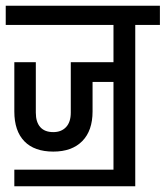

<svg xmlns="http://www.w3.org/2000/svg" viewBox="-30 -650 578 670"><path d="M528 -563H442V0H20V-58H366V-364H293V-261Q293 -194 257 -157.5Q221 -121 156 -121Q90 -121 55 -157Q20 -193 20 -261V-433H95V-257Q95 -224 110.5 -206.5Q126 -189 156 -189Q184 -189 200.5 -206.5Q217 -224 217 -257V-433H366V-563H-10V-630H528Z"/></svg>

Font: Pragati Narrow
Style: Regular
Weight: 400
Designer: Hector Gatti, Marcela Romero, Pablo Cosgaya and Nicolas Silva
Foundry: Omnibus-Type
Version: Version 1.010; ttfautohint (v1.3)